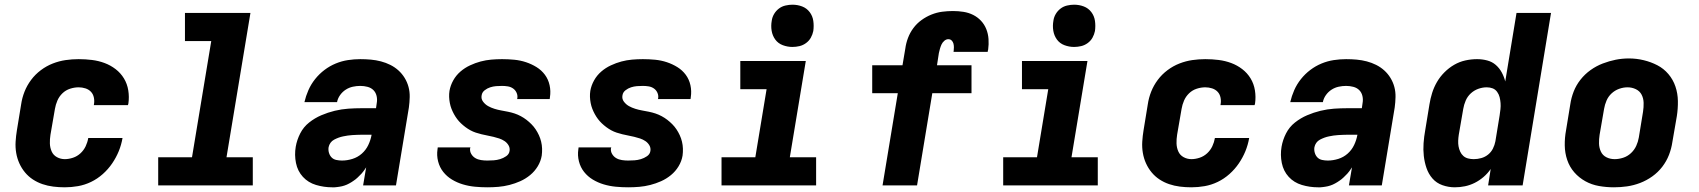

<svg xmlns="http://www.w3.org/2000/svg" viewBox="-20 -790 7240 818"><path d="M256 8Q231 8 207 5Q183 2 161 -5.5Q139 -13 120 -25.5Q101 -38 86.5 -55.5Q72 -73 62.5 -94Q53 -115 49 -138.5Q45 -162 46.5 -186.5Q48 -211 52 -235L70 -345Q74 -373 84.5 -399.5Q95 -426 112.5 -449.5Q130 -473 154 -491Q178 -509 205 -519.5Q232 -530 259.5 -534Q287 -538 315 -538Q344 -538 372 -534.5Q400 -531 425.5 -521.5Q451 -512 472.5 -495.5Q494 -479 508 -456Q522 -433 526.5 -405Q531 -377 527 -349Q526 -347 526 -345.5Q526 -344 525 -342H380Q380 -342 380 -343Q380 -344 380 -344Q383 -359 380 -374Q377 -389 367.5 -399Q358 -409 344 -413.5Q330 -418 315 -418Q297 -418 278.5 -412Q260 -406 246 -392.5Q232 -379 224.5 -361.5Q217 -344 214 -326L195 -216Q192 -197 192.5 -179Q193 -161 200 -145Q207 -129 222.5 -120.5Q238 -112 256 -112Q273 -112 291 -118Q309 -124 323 -137Q337 -150 345 -167Q353 -184 356 -202H502Q497 -173 486 -146Q475 -119 458 -94Q441 -69 418 -48.5Q395 -28 368 -15Q341 -2 312.5 3Q284 8 256 8Z M654 0V-120H798L880 -615H768V-735H1047L945 -120H1057V0Z M1395 8Q1360 8 1326.5 -2Q1293 -12 1270.5 -36.5Q1248 -61 1241 -95.5Q1234 -130 1240 -165Q1245 -194 1259 -221.5Q1273 -249 1297 -268Q1321 -287 1349 -299Q1377 -311 1406 -318Q1435 -325 1463.5 -327Q1492 -329 1521 -329H1582L1585 -350Q1588 -366 1584.5 -381Q1581 -396 1571 -406Q1561 -416 1546 -420Q1531 -424 1515 -424Q1499 -424 1483 -420.5Q1467 -417 1453 -408Q1439 -399 1429 -385Q1419 -371 1416 -355H1277Q1283 -381 1294 -406Q1305 -431 1322.5 -453Q1340 -475 1362.5 -492Q1385 -509 1410.5 -519.5Q1436 -530 1462.5 -534Q1489 -538 1515 -538Q1538 -538 1560 -536Q1582 -534 1603 -528.5Q1624 -523 1643 -513.5Q1662 -504 1677.5 -490Q1693 -476 1704 -458Q1715 -440 1720.5 -419.5Q1726 -399 1725.5 -376.5Q1725 -354 1722 -332L1667 0H1527L1540 -77Q1540 -77 1540 -77Q1540 -77 1540 -77Q1533 -66 1531.5 -64.5Q1530 -63 1527 -58.5Q1524 -54 1520 -50Q1516 -46 1512 -42Q1508 -38 1504 -34Q1500 -30 1495.5 -26.5Q1491 -23 1486.5 -20Q1482 -17 1477.5 -14Q1473 -11 1468 -8.5Q1463 -6 1458 -3.5Q1453 -1 1447.5 0.5Q1442 2 1437 3.5Q1432 5 1426.5 5.5Q1421 6 1416 7Q1411 8 1405.5 8Q1400 8 1395 8ZM1437 -106Q1459 -106 1481.5 -113Q1504 -120 1521.5 -135.5Q1539 -151 1549 -172Q1559 -193 1563 -215V-216H1521Q1511 -216 1501 -215.5Q1491 -215 1481 -214.5Q1471 -214 1461.5 -212.5Q1452 -211 1442 -209Q1432 -207 1422.5 -203.5Q1413 -200 1403.5 -195Q1394 -190 1388 -181.5Q1382 -173 1380 -163Q1378 -151 1381.5 -139Q1385 -127 1393 -119Q1401 -111 1413 -108.5Q1425 -106 1437 -106Z M2056 8Q2030 8 2003.5 5.5Q1977 3 1952 -4.5Q1927 -12 1905.5 -25Q1884 -38 1868.5 -57.5Q1853 -77 1846.5 -102.5Q1840 -128 1844 -154Q1844 -156 1844.5 -158Q1845 -160 1845 -162H1984Q1984 -161 1984 -160.5Q1984 -160 1983 -159Q1981 -146 1987.5 -134.5Q1994 -123 2005 -116.5Q2016 -110 2029.5 -108Q2043 -106 2056 -106Q2070 -106 2083.5 -107Q2097 -108 2110.5 -112Q2124 -116 2136.5 -124.5Q2149 -133 2151 -147Q2151 -147 2151 -147Q2151 -147 2151 -147Q2153 -160 2146.5 -171Q2140 -182 2129.5 -189Q2119 -196 2107 -200Q2095 -204 2082.5 -207Q2070 -210 2057 -212.5Q2044 -215 2031.5 -218Q2019 -221 2007 -225Q1995 -229 1984 -235Q1973 -241 1963 -248.5Q1953 -256 1944 -264.5Q1935 -273 1927.5 -283Q1920 -293 1914 -304Q1908 -315 1903.5 -326.5Q1899 -338 1896.5 -351Q1894 -364 1893.5 -377Q1893 -390 1895 -403Q1899 -426 1911 -447.5Q1923 -469 1941.5 -485Q1960 -501 1982.5 -511.5Q2005 -522 2027.5 -528Q2050 -534 2073 -536Q2096 -538 2119 -538Q2145 -538 2171 -535.5Q2197 -533 2221 -525Q2245 -517 2266 -504Q2287 -491 2301.5 -471.5Q2316 -452 2321.5 -427Q2327 -402 2323 -376Q2323 -374 2322.5 -372Q2322 -370 2322 -368H2183Q2183 -369 2183.5 -369.5Q2184 -370 2184 -371Q2186 -383 2181 -394.5Q2176 -406 2166 -413Q2156 -420 2143.5 -422Q2131 -424 2119 -424Q2106 -424 2093.5 -423Q2081 -422 2068.5 -418Q2056 -414 2045 -405.5Q2034 -397 2032 -384Q2029 -369 2038 -357Q2047 -345 2059.5 -338Q2072 -331 2086.5 -326.5Q2101 -322 2115 -319.5Q2129 -317 2144 -314Q2159 -311 2172.5 -306.5Q2186 -302 2199 -295Q2212 -288 2223 -279.5Q2234 -271 2244 -261Q2254 -251 2262 -239Q2270 -227 2276 -214Q2282 -201 2285.5 -186.5Q2289 -172 2289.5 -157Q2290 -142 2288 -127Q2284 -103 2271 -81.5Q2258 -60 2238.5 -44Q2219 -28 2196.5 -18Q2174 -8 2150.5 -2Q2127 4 2103.5 6Q2080 8 2056 8Z M2656 8Q2630 8 2603.5 5.5Q2577 3 2552 -4.5Q2527 -12 2505.5 -25Q2484 -38 2468.5 -57.5Q2453 -77 2446.5 -102.5Q2440 -128 2444 -154Q2444 -156 2444.5 -158Q2445 -160 2445 -162H2584Q2584 -161 2584 -160.5Q2584 -160 2583 -159Q2581 -146 2587.5 -134.5Q2594 -123 2605 -116.5Q2616 -110 2629.5 -108Q2643 -106 2656 -106Q2670 -106 2683.5 -107Q2697 -108 2710.5 -112Q2724 -116 2736.5 -124.5Q2749 -133 2751 -147Q2751 -147 2751 -147Q2751 -147 2751 -147Q2753 -160 2746.5 -171Q2740 -182 2729.5 -189Q2719 -196 2707 -200Q2695 -204 2682.5 -207Q2670 -210 2657 -212.5Q2644 -215 2631.5 -218Q2619 -221 2607 -225Q2595 -229 2584 -235Q2573 -241 2563 -248.5Q2553 -256 2544 -264.5Q2535 -273 2527.5 -283Q2520 -293 2514 -304Q2508 -315 2503.5 -326.5Q2499 -338 2496.5 -351Q2494 -364 2493.5 -377Q2493 -390 2495 -403Q2499 -426 2511 -447.5Q2523 -469 2541.5 -485Q2560 -501 2582.5 -511.5Q2605 -522 2627.5 -528Q2650 -534 2673 -536Q2696 -538 2719 -538Q2745 -538 2771 -535.5Q2797 -533 2821 -525Q2845 -517 2866 -504Q2887 -491 2901.5 -471.5Q2916 -452 2921.5 -427Q2927 -402 2923 -376Q2923 -374 2922.5 -372Q2922 -370 2922 -368H2783Q2783 -369 2783.5 -369.5Q2784 -370 2784 -371Q2786 -383 2781 -394.5Q2776 -406 2766 -413Q2756 -420 2743.5 -422Q2731 -424 2719 -424Q2706 -424 2693.5 -423Q2681 -422 2668.5 -418Q2656 -414 2645 -405.5Q2634 -397 2632 -384Q2629 -369 2638 -357Q2647 -345 2659.5 -338Q2672 -331 2686.5 -326.5Q2701 -322 2715 -319.5Q2729 -317 2744 -314Q2759 -311 2772.5 -306.5Q2786 -302 2799 -295Q2812 -288 2823 -279.5Q2834 -271 2844 -261Q2854 -251 2862 -239Q2870 -227 2876 -214Q2882 -201 2885.5 -186.5Q2889 -172 2889.5 -157Q2890 -142 2888 -127Q2884 -103 2871 -81.5Q2858 -60 2838.5 -44Q2819 -28 2796.5 -18Q2774 -8 2750.5 -2Q2727 4 2703.5 6Q2680 8 2656 8Z M3054 0V-120H3198L3246 -410H3134V-530H3413L3345 -120H3457V0ZM3356 -590Q3335 -590 3315 -597.5Q3295 -605 3283 -621.5Q3271 -638 3267.5 -659Q3264 -680 3268 -702Q3270 -717 3278 -730.5Q3286 -744 3298.5 -753.5Q3311 -763 3326.5 -766.5Q3342 -770 3356 -770Q3378 -770 3397.5 -762.5Q3417 -755 3429.5 -738.5Q3442 -722 3445 -701Q3448 -680 3445 -658Q3442 -643 3434.5 -629.5Q3427 -616 3414 -606.5Q3401 -597 3386 -593.5Q3371 -590 3356 -590Z M3740 0 3805 -393H3696V-512H3825L3837 -583Q3840 -606 3848.5 -628.5Q3857 -651 3871.5 -670.5Q3886 -690 3906 -704.5Q3926 -719 3948.5 -728Q3971 -737 3994 -740Q4017 -743 4040 -743Q4063 -743 4085 -739.5Q4107 -736 4126 -726.5Q4145 -717 4159.5 -701.5Q4174 -686 4182 -666Q4190 -646 4191.5 -623.5Q4193 -601 4190 -579Q4189 -576 4188.5 -573.5Q4188 -571 4188 -569H4042Q4042 -569 4042.5 -570Q4043 -571 4043 -572Q4044 -580 4044 -588.5Q4044 -597 4042 -604.5Q4040 -612 4034.5 -617.5Q4029 -623 4020 -623Q4011 -623 4003 -616Q3995 -609 3991 -600Q3987 -591 3984.5 -582Q3982 -573 3980 -564L3972 -512H4119V-393H3952L3887 0Z M4254 0V-120H4398L4446 -410H4334V-530H4613L4545 -120H4657V0ZM4556 -590Q4535 -590 4515 -597.5Q4495 -605 4483 -621.5Q4471 -638 4467.5 -659Q4464 -680 4468 -702Q4470 -717 4478 -730.5Q4486 -744 4498.5 -753.5Q4511 -763 4526.5 -766.5Q4542 -770 4556 -770Q4578 -770 4597.5 -762.5Q4617 -755 4629.5 -738.5Q4642 -722 4645 -701Q4648 -680 4645 -658Q4642 -643 4634.5 -629.5Q4627 -616 4614 -606.5Q4601 -597 4586 -593.5Q4571 -590 4556 -590Z M5056 8Q5031 8 5007 5Q4983 2 4961 -5.5Q4939 -13 4920 -25.5Q4901 -38 4886.5 -55.5Q4872 -73 4862.5 -94Q4853 -115 4849 -138.5Q4845 -162 4846.5 -186.5Q4848 -211 4852 -235L4870 -345Q4874 -373 4884.5 -399.5Q4895 -426 4912.5 -449.5Q4930 -473 4954 -491Q4978 -509 5005 -519.5Q5032 -530 5059.5 -534Q5087 -538 5115 -538Q5144 -538 5172 -534.5Q5200 -531 5225.5 -521.5Q5251 -512 5272.5 -495.5Q5294 -479 5308 -456Q5322 -433 5326.5 -405Q5331 -377 5327 -349Q5326 -347 5326 -345.5Q5326 -344 5325 -342H5180Q5180 -342 5180 -343Q5180 -344 5180 -344Q5183 -359 5180 -374Q5177 -389 5167.5 -399Q5158 -409 5144 -413.5Q5130 -418 5115 -418Q5097 -418 5078.5 -412Q5060 -406 5046 -392.5Q5032 -379 5024.5 -361.5Q5017 -344 5014 -326L4995 -216Q4992 -197 4992.5 -179Q4993 -161 5000 -145Q5007 -129 5022.5 -120.5Q5038 -112 5056 -112Q5073 -112 5091 -118Q5109 -124 5123 -137Q5137 -150 5145 -167Q5153 -184 5156 -202H5302Q5297 -173 5286 -146Q5275 -119 5258 -94Q5241 -69 5218 -48.5Q5195 -28 5168 -15Q5141 -2 5112.5 3Q5084 8 5056 8Z M5595 8Q5560 8 5526.5 -2Q5493 -12 5470.5 -36.5Q5448 -61 5441 -95.5Q5434 -130 5440 -165Q5445 -194 5459 -221.5Q5473 -249 5497 -268Q5521 -287 5549 -299Q5577 -311 5606 -318Q5635 -325 5663.5 -327Q5692 -329 5721 -329H5782L5785 -350Q5788 -366 5784.5 -381Q5781 -396 5771 -406Q5761 -416 5746 -420Q5731 -424 5715 -424Q5699 -424 5683 -420.5Q5667 -417 5653 -408Q5639 -399 5629 -385Q5619 -371 5616 -355H5477Q5483 -381 5494 -406Q5505 -431 5522.5 -453Q5540 -475 5562.5 -492Q5585 -509 5610.5 -519.5Q5636 -530 5662.5 -534Q5689 -538 5715 -538Q5738 -538 5760 -536Q5782 -534 5803 -528.5Q5824 -523 5843 -513.5Q5862 -504 5877.5 -490Q5893 -476 5904 -458Q5915 -440 5920.5 -419.5Q5926 -399 5925.5 -376.5Q5925 -354 5922 -332L5867 0H5727L5740 -77Q5740 -77 5740 -77Q5740 -77 5740 -77Q5733 -66 5731.5 -64.5Q5730 -63 5727 -58.5Q5724 -54 5720 -50Q5716 -46 5712 -42Q5708 -38 5704 -34Q5700 -30 5695.5 -26.5Q5691 -23 5686.5 -20Q5682 -17 5677.5 -14Q5673 -11 5668 -8.5Q5663 -6 5658 -3.5Q5653 -1 5647.5 0.5Q5642 2 5637 3.5Q5632 5 5626.5 5.5Q5621 6 5616 7Q5611 8 5605.5 8Q5600 8 5595 8ZM5637 -106Q5659 -106 5681.5 -113Q5704 -120 5721.5 -135.5Q5739 -151 5749 -172Q5759 -193 5763 -215V-216H5721Q5711 -216 5701 -215.5Q5691 -215 5681 -214.5Q5671 -214 5661.5 -212.5Q5652 -211 5642 -209Q5632 -207 5622.5 -203.5Q5613 -200 5603.5 -195Q5594 -190 5588 -181.5Q5582 -173 5580 -163Q5578 -151 5581.5 -139Q5585 -127 5593 -119Q5601 -111 5613 -108.5Q5625 -106 5637 -106Z M6178 8Q6151 8 6125.5 -1Q6100 -10 6083 -29.5Q6066 -49 6057.5 -74Q6049 -99 6046 -125.5Q6043 -152 6045 -180Q6047 -208 6052 -235L6070 -345Q6074 -370 6081.5 -394Q6089 -418 6102 -440.5Q6115 -463 6134 -482Q6153 -501 6175.5 -514Q6198 -527 6223 -532.5Q6248 -538 6273 -538Q6295 -538 6316 -532.5Q6337 -527 6352.5 -513.5Q6368 -500 6378 -481.5Q6388 -463 6393 -443L6441 -735H6588L6467 0H6320L6331 -70Q6331 -70 6331 -70Q6331 -70 6331 -70Q6318 -51 6300.5 -36Q6283 -21 6263 -11Q6243 -1 6221.5 3.5Q6200 8 6178 8ZM6259 -112Q6275 -112 6291 -116.5Q6307 -121 6320 -131.5Q6333 -142 6340.5 -157Q6348 -172 6351 -188L6369 -298Q6371 -311 6372.5 -324.5Q6374 -338 6373 -351Q6372 -364 6369 -376Q6366 -388 6358.5 -398.5Q6351 -409 6339.5 -413.5Q6328 -418 6314 -418Q6296 -418 6278 -411.5Q6260 -405 6246 -392Q6232 -379 6224.5 -361.5Q6217 -344 6214 -326L6195 -216Q6193 -203 6192.5 -190.5Q6192 -178 6194 -166.5Q6196 -155 6201 -144Q6206 -133 6214.5 -125.5Q6223 -118 6234.5 -115Q6246 -112 6259 -112Z M6856 8Q6824 8 6792.5 2.5Q6761 -3 6734 -18Q6707 -33 6687 -56Q6667 -79 6657 -108.5Q6647 -138 6646.5 -170.5Q6646 -203 6652 -235L6670 -345Q6674 -373 6684.5 -400Q6695 -427 6713.5 -450.5Q6732 -474 6756.5 -491.5Q6781 -509 6808.5 -519.5Q6836 -530 6863.5 -535.5Q6891 -541 6920 -541Q6952 -541 6983 -533.5Q7014 -526 7041 -512Q7068 -498 7088 -474.5Q7108 -451 7118 -421.5Q7128 -392 7128.5 -359.5Q7129 -327 7124 -295L7105 -185Q7101 -157 7090.5 -130Q7080 -103 7062 -79.5Q7044 -56 7019.5 -38.5Q6995 -21 6967.5 -10.5Q6940 0 6912 4Q6884 8 6856 8ZM6859 -112Q6877 -112 6895.5 -118Q6914 -124 6928.5 -137.5Q6943 -151 6951 -168.5Q6959 -186 6962 -204L6980 -314Q6983 -333 6982.5 -352Q6982 -371 6974 -386.5Q6966 -402 6949.5 -410Q6933 -418 6914 -418Q6896 -418 6878 -411.5Q6860 -405 6846 -392Q6832 -379 6824.5 -361.5Q6817 -344 6814 -326L6795 -216Q6792 -197 6792.5 -178.5Q6793 -160 6800.5 -144Q6808 -128 6824 -120Q6840 -112 6859 -112Z"/></svg>

Font: Iosevka Curly HvExObl
Style: Regular
Weight: 900
Width: 7
Italic angle: -9°
Monospace: yes
Designer: Belleve Invis
Foundry: Belleve Invis
Version: Version 11.1.0; ttfautohint (v1.8.3)